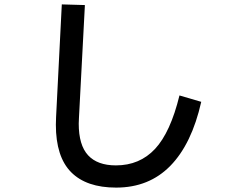

<svg xmlns="http://www.w3.org/2000/svg" viewBox="-20 -820 1040 873"><path d="M261 -800 366 -797 339 -284 338 -258Q338 -160 380.5 -114Q423 -68 507 -68Q615 -68 685 -143Q755 -218 796 -386L895 -357Q852 -166 755 -66.5Q658 33 508 33Q373 33 303.5 -37Q234 -107 234 -253Q234 -276 235 -288Z"/></svg>

Font: IBM Plex Sans JP Medm
Style: Regular
Weight: 500
Designer: Mike Abbink; Paul van der Laan; Pieter van Rosmalen; Wujin Sim; Yejin Wi; Jinhee Kim; Boomi Park; Yona Kim; Kichan Ma
Foundry: Sandoll Inc.
Version: Version 1.002